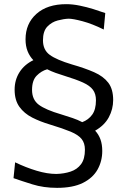

<svg xmlns="http://www.w3.org/2000/svg" viewBox="-20 -784 611 936"><path d="M258.3 131.8Q192.4 131.8 137.9 114.7Q83.5 97.7 45.9 84.5L53.7 7.3Q106.4 32.7 158.4 48.3Q210.4 64 254.9 64Q292.5 63 324.2 52.5Q356 42 375 16.6Q394 -8.8 394 -54.2Q394 -86.4 377.9 -106.4Q361.8 -126.5 324.5 -142.1Q287.1 -157.7 224.1 -176.8Q176.3 -190.9 137 -210.9Q97.7 -231 74.5 -263.4Q51.3 -295.9 51.3 -346.7Q51.3 -394.5 75 -431.9Q98.6 -469.2 142.6 -490.7Q124.5 -509.3 114.5 -534.4Q104.5 -559.6 104.5 -592.3Q104.5 -668.9 157.5 -716.3Q210.4 -763.7 303.2 -763.7Q334 -763.7 368.7 -756.6Q403.3 -749.5 436 -739.3Q468.8 -729 493.2 -720.2L485.8 -640.1Q429.2 -668 382.6 -680.4Q335.9 -692.9 314 -692.9Q290.5 -691.9 261.5 -684.3Q232.4 -676.8 210.9 -654.5Q189.5 -632.3 189.5 -587.4Q189.5 -540.5 222.7 -516.4Q255.9 -492.2 331.1 -469.7Q394 -451.7 439 -431.9Q483.9 -412.1 507.8 -380.9Q531.7 -349.6 531.7 -296.4Q531.7 -252 510.5 -212.4Q489.3 -172.9 443.8 -147Q460.9 -128.9 469.7 -104.5Q478.5 -80.1 478.5 -47.9Q478.5 1.5 455.6 42.5Q432.6 83.5 384 107.7Q335.4 131.8 258.3 131.8ZM210 -446.3Q181.2 -438 158.7 -415Q136.2 -392.1 136.2 -345.7Q136.2 -297.9 169.4 -273.2Q202.6 -248.5 277.8 -226.6Q308.1 -217.3 334 -208.5Q359.9 -199.7 380.9 -188.5Q411.1 -199.7 429.4 -224.9Q447.8 -250 447.8 -295.4Q447.8 -326.2 433.1 -346.2Q418.5 -366.2 384.8 -381.6Q351.1 -397 293.5 -414.6Q272.5 -420.9 251 -428.7Q229.5 -436.5 210 -446.3Z"/></svg>

Font: Pinar DS4-Regular
Style: Regular
Weight: 400
Designer: Amin Abedi
Version: Version 2.000